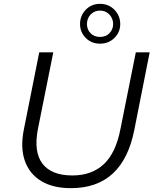

<svg xmlns="http://www.w3.org/2000/svg" viewBox="-20 -972 808 998"><path d="M349 6Q255 6 194 -31Q133 -68 109 -136.5Q85 -205 104 -299L184 -700H257L177 -301Q154 -182 201 -121Q248 -60 356 -60Q457 -60 519.5 -118.5Q582 -177 606 -301L686 -700H758L678 -296Q618 6 349 6ZM500 -745Q455 -745 425.5 -775Q396 -805 396 -847Q396 -890 425.5 -921Q455 -952 500 -952Q545 -952 575 -921Q605 -890 605 -847Q605 -805 575 -775Q545 -745 500 -745ZM500 -780Q530 -780 549 -799.5Q568 -819 568 -847Q568 -876 548.5 -896.5Q529 -917 500 -917Q471 -917 451.5 -897Q432 -877 432 -847Q432 -818 451 -799Q470 -780 500 -780Z"/></svg>

Font: Montserrat
Style: Italic
Weight: 400
Italic angle: -11.3°
Designer: Julieta Ulanovsky
Foundry: Julieta Ulanovsky
Version: Version 9.000; ttfautohint (v1.8.4.7-5d5b)